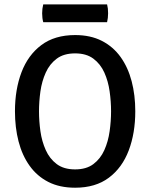

<svg xmlns="http://www.w3.org/2000/svg" viewBox="-20 -859 698 892"><path d="M161.2 -342Q161.2 -296.7 167.8 -249.3Q174.5 -201.8 192.6 -161.7Q210.6 -121.5 243.6 -96.7Q276.5 -72 329 -72Q381 -72 413.9 -96.7Q446.8 -121.5 464.8 -161.7Q482.7 -201.8 489.3 -249.3Q496 -296.7 496 -342Q496 -387.3 489.3 -434.6Q482.7 -481.8 464.8 -521.8Q446.8 -561.8 413.9 -586.4Q381 -611 329 -611Q276.5 -611 243.6 -586.4Q210.6 -561.8 192.6 -521.8Q174.5 -481.8 167.8 -434.6Q161.2 -387.3 161.2 -342ZM49.5 -342Q49.5 -442.9 79.8 -523Q110.2 -603.2 172.1 -649.6Q234.1 -696.1 329 -696.1Q400.5 -696.1 453.1 -669.2Q505.7 -642.3 540.2 -594.2Q574.7 -546.1 591.6 -481.7Q608.5 -417.3 608.5 -342Q608.5 -240.6 578.1 -160.2Q547.7 -79.8 485.8 -33.4Q423.9 13.1 329 13.1Q257 13.1 204.4 -13.8Q151.8 -40.7 117.4 -89.1Q82.9 -137.4 66.2 -202Q49.5 -266.5 49.5 -342ZM180.9 -756Q175.8 -774.6 175.8 -796.9Q175.8 -818.6 180.9 -838.7H477.5Q480 -827.9 481.1 -819.2Q482.2 -810.5 482.2 -797.4Q482.2 -775.3 477.5 -756Z"/></svg>

Font: Signika SC
Style: Regular
Weight: 300
Designer: Anna Giedryś
Foundry: Anna Giedryś
Version: Version 2.000